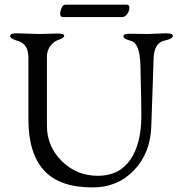

<svg xmlns="http://www.w3.org/2000/svg" viewBox="-20 -797 778 831"><path d="M253.9 -723.1Q240.2 -723.1 240.2 -738.3Q240.2 -746.6 246.1 -761.7Q252 -776.9 264.2 -776.9H526.9Q540 -777.3 540 -763.7Q540 -750 530.3 -736.3Q520.5 -722.7 508.8 -723.1ZM728 -642.1Q728 -628.9 694.8 -622.1Q647.9 -613.3 645 -546.9Q644 -535.6 634.8 -250Q630.9 -133.8 559.6 -59.6Q488.3 14.6 379.9 14.2Q237.8 14.2 170.4 -59.6Q103 -133.3 103 -280.8V-546.9Q103 -606.9 57.1 -620.1Q23.9 -628.9 23.9 -641.1Q23.9 -653.3 53.2 -652.8L148.9 -649.9L229 -651.9Q257.8 -651.9 257.8 -642.1Q257.8 -632.8 234.4 -625Q210.9 -617.2 196.8 -596.7Q182.6 -576.2 183.1 -548.8V-252.9Q183.1 -163.1 247.6 -99.6Q312 -36.1 403.8 -36.1Q495.6 -36.1 543.9 -105.5Q591.8 -174.8 591.8 -295.9Q591.8 -356.9 587.9 -511.2Q585.9 -609.4 546.9 -620.1Q513.7 -628.9 514.2 -640.1Q514.2 -651.4 543 -650.9L618.2 -649.9L699.2 -652.8Q728 -652.8 728 -642.1Z"/></svg>

Font: EBGaramond
Style: Regular
Weight: 400
Version: Version 000.012g